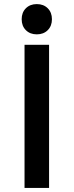

<svg xmlns="http://www.w3.org/2000/svg" viewBox="-20 -919 360 939"><path d="M100 0V-700H220V0ZM160 -751Q127 -751 106.5 -771.5Q86 -792 86 -825Q86 -858 106.5 -878.5Q127 -899 160 -899Q193 -899 213.5 -878.5Q234 -858 234 -825Q234 -792 213.5 -771.5Q193 -751 160 -751Z"/></svg>

Font: Golos Text Medium
Style: Regular
Weight: 500
Designer: A.Korolkova, Vitaly Kuzmin
Foundry: ParaType Ltd
Version: Version 2.004